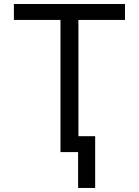

<svg xmlns="http://www.w3.org/2000/svg" viewBox="-20 -747 682 943"><path d="M48.3 -649.1V-727.3H593.8V-649.1H365.1V0H277V-649.1ZM447.4 -78.1V176.1H363.6V-78.1Z"/></svg>

Font: Inter Alia
Style: Regular
Weight: 400
Designer: Rasmus Andersson (Latin, Greek, Cyrillic etc.) and Evan from Shavian.info (Shavian, old style figures)
Foundry: Shavian.info
Version: Version 0.001;git-37ab20767